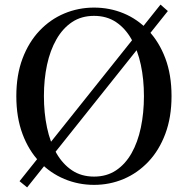

<svg xmlns="http://www.w3.org/2000/svg" viewBox="-20 -786 817 835"><path d="M710 -738 98 29 65 2 678 -766ZM171 -368Q171 -295 184.5 -231Q198 -167 225.5 -119.5Q253 -72 293.5 -45Q334 -18 389 -18Q444 -18 484.5 -45Q525 -72 552 -119.5Q579 -167 592.5 -231Q606 -295 606 -368Q606 -441 592.5 -504Q579 -567 552 -615Q525 -663 484.5 -690Q444 -717 389 -717Q334 -717 293.5 -690Q253 -663 225.5 -615Q198 -567 184.5 -504Q171 -441 171 -368ZM389 -753Q457 -753 517.5 -728Q578 -703 625 -653.5Q672 -604 699 -532.5Q726 -461 726 -368Q726 -276 699 -204Q672 -132 625 -82.5Q578 -33 517.5 -7.5Q457 18 389 18Q321 18 260 -7.5Q199 -33 152 -82Q105 -131 78 -203Q51 -275 51 -368Q51 -460 78 -531.5Q105 -603 152 -652.5Q199 -702 260 -727.5Q321 -753 389 -753Z"/></svg>

Font: Noto Serif TC ExtraLight SemiBold
Style: Regular
Weight: 600
Version: Version 2.003-H1;hotconv 1.1.1;makeotfexe 2.6.0